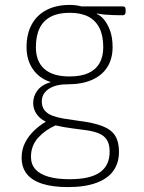

<svg xmlns="http://www.w3.org/2000/svg" viewBox="-20 -549 586 781"><path d="M256 212Q194 212 152 198.5Q110 185 89 158.5Q68 132 68 92Q68 59 82 31.5Q96 4 118.5 -17.5Q141 -39 165 -53V-55Q143 -65 129 -85Q115 -105 115 -130Q115 -159 133 -182Q151 -205 187 -215Q141 -229 114.5 -266.5Q88 -304 88 -357Q88 -411 109 -449.5Q130 -488 169.5 -508.5Q209 -529 264 -529Q277 -529 288.5 -527.5Q300 -526 311 -523H479Q485 -523 488 -520Q491 -517 491 -509V-501Q491 -487 479 -487Q461 -487 443 -487.5Q425 -488 408 -489.5Q391 -491 375 -494L374 -492Q388 -487 402.5 -470Q417 -453 427.5 -425Q438 -397 438 -357Q438 -310 416.5 -276Q395 -242 354 -224Q313 -206 253 -206Q220 -206 197 -197Q174 -188 162 -172.5Q150 -157 150 -137Q150 -114 161.5 -100Q173 -86 193 -78.5Q213 -71 239.5 -66.5Q266 -62 297 -58Q362 -50 398 -35.5Q434 -21 449 4Q464 29 464 68Q464 114 441 146Q418 178 371.5 195Q325 212 256 212ZM263 180Q347 180 386.5 152Q426 124 426 68Q426 37 414.5 19.5Q403 2 382 -6.5Q361 -15 333 -19Q305 -23 273 -27Q241 -31 206 -39Q163 -20 134.5 12Q106 44 106 89Q106 119 123.5 139Q141 159 176 169.5Q211 180 263 180ZM263 -238Q309 -238 339 -251.5Q369 -265 384.5 -291.5Q400 -318 400 -357Q400 -404 384.5 -435Q369 -466 339 -481.5Q309 -497 263 -497Q218 -497 187.5 -481.5Q157 -466 141.5 -435Q126 -404 126 -357Q126 -299 160.5 -268.5Q195 -238 263 -238Z"/></svg>

Font: Asap Thin
Style: Regular
Weight: 250
Designer: Pablo Cosgaya
Foundry: Omnibus-Type
Version: Version 3.001